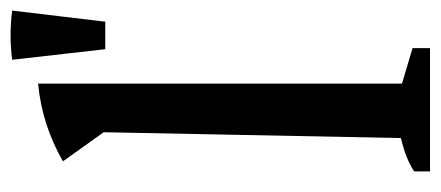

<svg xmlns="http://www.w3.org/2000/svg" viewBox="-255 -578 833 363"><g transform="rotate(-90 161.5 -396.5)"><path d="M19 0V-30Q31 -38 46 -44Q61 -50 82 -55L93 -617L38 -694Q71 -713 107.5 -725Q144 -737 185 -741V-53L252 -33V0ZM250 -614 230 -790Q276 -796 323 -790L302 -614Z"/></g></svg>

Font: Piazzolla Medium
Style: Regular
Weight: 500
Designer: Juan Pablo del Peral
Foundry: Huerta Tipografica
Version: Version 1.330